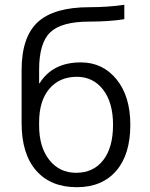

<svg xmlns="http://www.w3.org/2000/svg" viewBox="-20 -770 623 800"><path d="M300 10Q191 10 130.5 -59.5Q70 -129 70 -257V-477Q70 -616 137.5 -678Q205 -740 353 -740Q429 -740 498 -750V-690Q434 -680 353 -680Q236 -680 189.5 -635.5Q143 -591 143 -480V-423H145Q199 -510 317 -510Q408 -510 465.5 -439.5Q523 -369 523 -250Q523 -126 464 -58Q405 10 300 10ZM451 -250Q451 -343 409.5 -396.5Q368 -450 300 -450Q228 -450 185.5 -400Q143 -350 143 -260V-247Q143 -157 185.5 -103.5Q228 -50 297 -50Q369 -50 410 -102.5Q451 -155 451 -250Z"/></svg>

Font: Mplus 1p
Style: Regular
Weight: 400
Version: Version 1.061